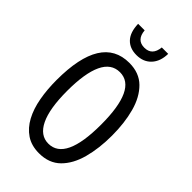

<svg xmlns="http://www.w3.org/2000/svg" viewBox="-276 -1005 1102 1102"><g transform="rotate(45 275.0 -454.0)"><path d="M501 -358Q501 -255 478.5 -171.5Q456 -88 406.5 -39Q357 10 276 10Q214 10 171 -19Q128 -48 101 -98.5Q74 -149 62 -216Q50 -283 50 -359Q50 -724 276 -724Q357 -724 406.5 -675Q456 -626 478.5 -543.5Q501 -461 501 -358ZM137 -358Q137 -214 172.5 -140.5Q208 -67 275 -67Q412 -67 412 -358Q412 -648 276 -648Q206 -648 171.5 -574.5Q137 -501 137 -358ZM397 -918Q396 -856 362.5 -820Q329 -784 273 -784Q218 -784 186.5 -817.5Q155 -851 153 -918H206Q212 -846 275 -846Q338 -846 345 -918Z"/></g></svg>

Font: Noto Sans ExtraCondensed
Style: Regular
Weight: 400
Width: 2
Designer: Monotype Design Team
Foundry: Monotype Imaging Inc.
Version: Version 2.013; ttfautohint (v1.8.4.7-5d5b)